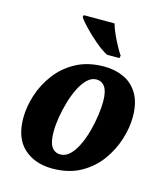

<svg xmlns="http://www.w3.org/2000/svg" viewBox="-115 -854 825 953"><g transform="rotate(15 297.5 -378.0)"><path d="M242 10Q152 10 95.5 -41.5Q39 -93 39 -196Q39 -253 58.5 -314Q78 -375 118 -428Q158 -481 219 -513.5Q280 -546 363 -546Q418 -546 463.5 -525Q509 -504 536 -458.5Q563 -413 563 -340Q563 -286 544 -225Q525 -164 486 -110.5Q447 -57 386.5 -23.5Q326 10 242 10ZM263 -68Q290 -68 312 -89.5Q334 -111 351 -147Q368 -183 379 -224.5Q390 -266 395.5 -306Q401 -346 401 -377Q401 -428 385 -451Q369 -474 341 -474Q316 -474 294.5 -453.5Q273 -433 256 -399Q239 -365 227 -324Q215 -283 208.5 -242.5Q202 -202 202 -169Q202 -115 218 -91.5Q234 -68 263 -68ZM359 -606Q329 -622 295.5 -650.5Q262 -679 234 -708Q206 -737 194 -756L197 -766H355Q362 -741 375 -712.5Q388 -684 402 -658.5Q416 -633 426 -619L423 -606Z"/></g></svg>

Font: Noto Serif SemiCondensed ExtraBold
Style: Italic
Weight: 800
Width: 4
Italic angle: -12°
Designer: Monotype Design Team
Foundry: Monotype Imaging Inc.
Version: Version 2.014; ttfautohint (v1.8.4.7-5d5b)